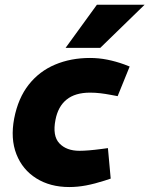

<svg xmlns="http://www.w3.org/2000/svg" viewBox="-20 -765 618 794"><path d="M266.5 8.5Q187.6 8.5 130.4 -27.3Q73.1 -63 47.9 -127.2Q22.7 -191.5 38.7 -275.4Q55.1 -359.4 98.8 -414.9Q142.5 -470.3 207.7 -497.8Q272.9 -525.3 352.2 -525.3Q388.3 -525.3 423.5 -518.3Q458.7 -511.3 493.3 -498.8L516.2 -489.9L466.5 -367.4L436.9 -372.9Q415.9 -376.9 394.9 -379.4Q373.9 -381.9 352.4 -381.9Q290.7 -381.9 255.4 -353.2Q220 -324.6 209.4 -269.4Q196.4 -203.2 225.5 -172.3Q254.6 -141.4 308.7 -141.4Q342.9 -141.4 399.8 -148.9L426.3 -152.5L437.8 -26.4L412.4 -18Q371.9 -5 336.2 1.8Q300.5 8.5 266.5 8.5ZM251.2 -567 380.8 -745.5H578.1L394.6 -567Z"/></svg>

Font: REM Medium
Style: Italic
Weight: 500
Italic angle: -11°
Designer: Octavio Pardo
Foundry: Ashler Design
Version: Version 1.005;gftools[0.9.28]